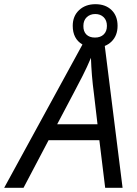

<svg xmlns="http://www.w3.org/2000/svg" viewBox="-77 -896 652 916"><path d="M388.2 -303.2 371.1 -449.2Q359.4 -536.6 356.9 -620.1Q338.9 -577.1 317.4 -534.7Q295.9 -492.2 195.8 -303.2ZM270 -772.9Q270 -819.3 300.3 -847.7Q330.6 -876 378.4 -876Q426.3 -876 455.1 -848.1Q483.9 -820.3 483.9 -772.9Q483.9 -725.6 454.6 -697.3Q440.9 -684.1 422.9 -676.8L507.8 0H424.8L397 -227.1H154.8L35.2 0H-57.1L316.4 -683.6Q270 -710.9 270 -772.9ZM320.8 -772.5Q320.3 -746.1 335 -731.4Q349.6 -716.8 376 -716.8Q402.3 -716.8 417.5 -731.4Q433.1 -746.1 433.1 -772.5Q433.1 -798.8 417.5 -814Q401.9 -829.1 377.4 -829.1Q353 -829.1 336.9 -814Q320.8 -798.8 320.8 -772.5Z"/></svg>

Font: OpenSans-Italic
Style: Italic
Weight: 400
Italic angle: -12°
Foundry: Ascender Corporation
Version: Version 1.10